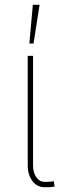

<svg xmlns="http://www.w3.org/2000/svg" viewBox="-20 -781 256 808"><path d="M96.7 -545.9H119.1V-85Q119.1 -53.7 133.1 -34.7Q147 -15.6 168 -15.6Q185.1 -15.6 195.1 -16.8Q205.1 -18.1 206.1 -18.6L210 3.9Q209 4.4 197.8 5.9Q186.5 7.3 168 6.8Q136.7 7.3 116.7 -18.8Q96.7 -44.9 96.7 -85ZM103.5 -597.7 118.2 -760.7H146.5L121.1 -597.7Z"/></svg>

Font: Inter Tight Thin
Style: Regular
Weight: 250
Designer: Rasmus Andersson
Foundry: rsms
Version: Version 3.004